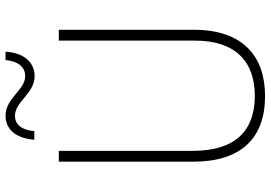

<svg xmlns="http://www.w3.org/2000/svg" viewBox="-158 -782 951 674"><g transform="rotate(-90 317.0 -445.5)"><path d="M163 -800H193C198 -851 221 -868 247 -868C297 -868 325 -799 386 -799C433 -799 468 -834 472 -901H443C437 -850 414 -832 386 -832C338 -832 309 -901 248 -901C200 -901 168 -866 163 -800ZM549 -240V-714H511V-237C511 -92 436 -26 317 -26C194 -26 124 -95 124 -243V-714H86V-241C86 -75 168 10 316 10C456 10 549 -68 549 -240Z"/></g></svg>

Font: Noto Sans SemiCondensed ExtraLight
Style: Regular
Weight: 200
Width: 4
Designer: Monotype Design Team
Foundry: Monotype Imaging Inc.
Version: Version 2.013